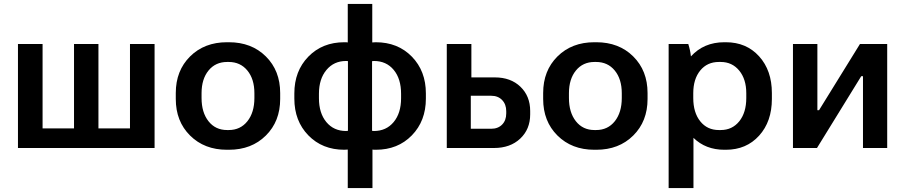

<svg xmlns="http://www.w3.org/2000/svg" viewBox="-20 -740 4526 960"><path d="M69.8 0V-520H192.9V-98.1H350.1V-520H472.2V-98.1H629.9V-520H752.9V0Z M1114.7 8.8Q1002 8.8 930.4 -62.3Q858.9 -133.3 858.9 -245.1V-274.9Q858.9 -386.7 930.4 -457.8Q1002 -528.8 1114.7 -528.8H1124.5Q1237.8 -528.8 1309.3 -457.8Q1380.9 -386.7 1380.9 -274.9V-245.1Q1380.9 -133.3 1309.3 -62.3Q1237.8 8.8 1124.5 8.8ZM1115.7 -89.8H1123.5Q1182.1 -89.8 1217 -133.8Q1252 -177.7 1252 -250V-273.9Q1252 -344.7 1216.8 -387.5Q1181.6 -430.2 1123.5 -430.2H1115.7Q1057.6 -430.2 1022.7 -387.5Q987.8 -344.7 987.8 -273.9V-250Q987.8 -177.7 1022.5 -133.8Q1057.1 -89.8 1115.7 -89.8Z M1718.8 -720.2H1841.3V-527.8Q1847.2 -528.8 1858.4 -528.8Q1969.2 -528.8 2039.3 -456.8Q2109.4 -384.8 2109.4 -272.9V-247.1Q2109.4 -135.3 2039.3 -63.2Q1969.2 8.8 1859.4 8.8Q1846.2 8.8 1842.3 7.8V200.2H1718.8V7.8Q1713.9 8.8 1701.7 8.8Q1591.8 8.8 1521.7 -63.2Q1451.7 -135.3 1451.7 -247.1V-272.9Q1451.7 -384.8 1521.7 -456.8Q1591.8 -528.8 1701.7 -528.8Q1714.8 -528.8 1718.8 -527.8ZM1574.7 -271V-249Q1574.7 -174.3 1611.8 -129.6Q1648.9 -85 1710.4 -85Q1717.8 -85 1719.7 -85.9V-434.1Q1717.8 -435.1 1710.4 -435.1Q1649.4 -435.1 1612.1 -390.1Q1574.7 -345.2 1574.7 -271ZM1985.4 -271Q1985.4 -346.2 1948.5 -390.6Q1911.6 -435.1 1849.6 -435.1Q1844.2 -435.1 1840.3 -434.1V-85.9Q1843.3 -85 1849.6 -85Q1911.1 -85 1948.2 -129.6Q1985.4 -174.3 1985.4 -249Z M2213.9 0V-520H2336.9V-353H2454.1Q2533.7 -353 2582.3 -306.2Q2630.9 -259.3 2630.9 -185.1V-168Q2630.9 -93.8 2581.1 -46.9Q2531.2 0 2450.2 0ZM2334 -96.2H2436Q2470.2 -96.2 2490.7 -117.2Q2511.2 -138.2 2511.2 -172.9V-184.1Q2511.2 -218.3 2490.7 -239.7Q2470.2 -261.2 2436 -261.2H2334Z M2951.7 8.8Q2838.9 8.8 2767.3 -62.3Q2695.8 -133.3 2695.8 -245.1V-274.9Q2695.8 -386.7 2767.3 -457.8Q2838.9 -528.8 2951.7 -528.8H2961.4Q3074.7 -528.8 3146.2 -457.8Q3217.8 -386.7 3217.8 -274.9V-245.1Q3217.8 -133.3 3146.2 -62.3Q3074.7 8.8 2961.4 8.8ZM2952.6 -89.8H2960.4Q3019 -89.8 3054 -133.8Q3088.9 -177.7 3088.9 -250V-273.9Q3088.9 -344.7 3053.7 -387.5Q3018.6 -430.2 2960.4 -430.2H2952.6Q2894.5 -430.2 2859.6 -387.5Q2824.7 -344.7 2824.7 -273.9V-250Q2824.7 -177.7 2859.4 -133.8Q2894 -89.8 2952.6 -89.8Z M3323.2 200.2V-520H3421.4Q3431.6 -487.8 3434.6 -458Q3499 -528.8 3601.6 -528.8H3609.4Q3711.9 -528.8 3775.6 -458.3Q3839.4 -387.7 3839.4 -274.9V-245.1Q3839.4 -132.3 3775.6 -61.8Q3711.9 8.8 3609.4 8.8H3601.6Q3508.3 8.8 3447.3 -50.8V200.2ZM3574.2 -89.8H3583.5Q3641.1 -89.8 3676.3 -133.5Q3711.4 -177.2 3711.4 -250V-273.9Q3711.4 -344.2 3676 -387.2Q3640.6 -430.2 3583.5 -430.2H3574.2Q3516.1 -430.2 3481.2 -387.5Q3446.3 -344.7 3446.3 -273.9V-250Q3446.3 -177.2 3481.2 -133.5Q3516.1 -89.8 3574.2 -89.8Z M3944.8 0V-520H4066.9V-189H4075.2L4279.8 -520H4416V0H4294.9V-358.9H4286.1L4064.9 0Z"/></svg>

Font: Fixel Text SemiBold
Style: Regular
Weight: 600
Width: 4
Designer: AlfaBravo + MacPaw
Foundry: Kyrylo Tkachov, Marchela Mozhyna, Serhii Makarenko, Maria Weinstein, Zakhar Kryvoshyya
Version: Version 1.211